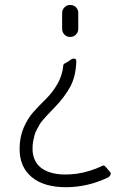

<svg xmlns="http://www.w3.org/2000/svg" viewBox="-20 -530 540 780"><path d="M232.4 -477.5Q232.4 -490.2 241.7 -500Q251 -509.8 265.1 -509.8Q279.3 -509.8 288.6 -500.5Q297.9 -491.2 297.9 -477.5V-412.1Q297.9 -399.4 288.6 -389.6Q279.3 -379.9 265.1 -379.9Q251 -379.9 241.7 -389.6Q232.4 -399.4 232.4 -412.1ZM248 230.5Q158.2 230.5 108.9 189.5Q59.6 148.4 59.6 75.2Q59.6 27.3 76.2 -11.2Q92.8 -49.8 117.2 -76.7Q141.6 -103.5 167.5 -128.9Q193.4 -154.3 213.4 -189Q233.4 -223.6 237.3 -265.6Q237.3 -268.6 241.7 -271.5Q246.1 -274.4 252.9 -277.8Q259.8 -281.2 262.7 -284.2Q272.5 -292 280.3 -292Q290 -292 290 -281.2Q288.1 -219.7 265.6 -178.2Q243.2 -136.7 203.1 -94.7Q201.2 -92.8 187 -78.1Q172.9 -63.5 169.9 -60.1Q167 -56.6 155.3 -43.5Q143.6 -30.3 140.6 -23.9Q137.7 -17.6 130.4 -4.9Q123 7.8 120.6 18.1Q118.2 28.3 115.2 41.5Q112.3 54.7 112.3 69.3V81.1Q117.2 162.1 211.9 176.8Q243.2 181.6 292 175.8Q345.7 168 398.4 142.6Q401.4 141.6 404.8 144Q408.2 146.5 413.6 152.8Q418.9 159.2 419.9 160.2Q429.7 169.9 429.7 173.8Q429.7 184.6 419.9 190.4Q336.9 230.5 248 230.5Z"/></svg>

Font: Rounded-L Mgen+ 1m light
Style: Regular
Weight: 200
Designer: [Source Han Sans]
Ryoko NISHIZUKA  (kana & ideographs); Paul D. Hunt (Latin, Greek & Cyrillic); Wenlong ZHANG  (bopomofo
Version: Version 1.059.20150602